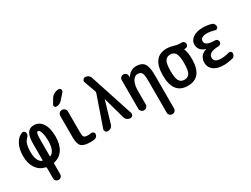

<svg xmlns="http://www.w3.org/2000/svg" viewBox="-72 -1476 3145 2407"><g transform="rotate(-30 1500.0 -273.0)"><path d="M301.8 -299.8V-96.7Q301.8 -92.8 304.7 -90.8Q307.6 -88.9 311.5 -89.8Q381.8 -127 381.8 -269.5Q381.8 -346.7 365.7 -393.6Q349.6 -440.4 330.1 -440.4Q320.3 -440.4 314.5 -431.6Q308.6 -422.9 305.2 -391.1Q301.8 -359.4 301.8 -299.8ZM186.5 2.9Q103.5 -16.6 57.6 -85.4Q11.7 -154.3 11.7 -259.8Q11.7 -363.3 49.8 -433.1Q87.9 -502.9 149.4 -523.4Q166 -529.3 180.7 -515.6Q195.3 -502 195.3 -483.4Q195.3 -476.6 193.4 -469.7Q191.4 -462.9 189 -458.5Q186.5 -454.1 181.2 -446.8Q175.8 -439.5 173.3 -436.5Q170.9 -433.6 163.6 -425.8Q156.2 -418 155.3 -416Q118.2 -372.1 118.2 -259.8Q118.2 -125 188.5 -89.8Q192.4 -88.9 195.3 -90.8Q198.2 -92.8 198.2 -96.7V-328.1Q198.2 -435.5 228 -482.9Q257.8 -530.3 318.4 -530.3Q396.5 -530.3 442.4 -463.4Q488.3 -396.5 488.3 -269.5Q488.3 -157.2 442.9 -86.9Q397.5 -16.6 313.5 2.9Q302.7 4.9 301.8 16.6V168Q301.8 190.4 287.1 205.1Q272.5 219.7 250 219.7Q227.5 219.7 212.9 205.1Q198.2 190.4 198.2 168V16.6Q197.3 4.9 186.5 2.9Z M892.6 -84Q909.2 -86.9 923.8 -77.6Q938.5 -68.4 938.5 -50.8Q938.5 -29.3 925.8 -13.7Q913.1 2 892.6 4.9Q860.4 9.8 832 9.8Q738.3 9.8 703.1 -24.4Q668 -58.6 668 -150.4V-463.9Q668 -487.3 684.1 -503.4Q700.2 -519.5 723.1 -519.5Q746.1 -519.5 762.7 -503.4Q779.3 -487.3 779.3 -463.9V-169.9Q779.3 -111.3 792 -95.7Q804.7 -80.1 851.6 -80.1Q874 -80.1 892.6 -84ZM684.6 -589.8Q668.9 -589.8 661.1 -604.5Q653.3 -619.1 661.1 -632.8L701.2 -701.2Q718.8 -731.4 749.5 -748Q780.3 -764.6 815.4 -764.6Q837.9 -764.6 845.7 -745.1Q853.5 -725.6 839.8 -709L767.6 -627Q735.4 -589.8 684.6 -589.8Z M1090.8 0Q1069.3 0 1057.1 -17.1Q1044.9 -34.2 1051.8 -52.7L1203.1 -489.3Q1206.1 -500 1203.1 -510.7L1142.6 -677.7Q1135.7 -696.3 1147.9 -713.4Q1160.2 -730.5 1179.7 -730.5Q1205.1 -730.5 1225.6 -715.3Q1246.1 -700.2 1252.9 -676.8L1456.1 -53.7Q1462.9 -34.2 1450.7 -17.1Q1438.5 0 1417 0Q1391.6 0 1371.1 -15.1Q1350.6 -30.3 1343.8 -54.7L1257.8 -364.3Q1257.8 -365.2 1255.9 -365.2Q1254.9 -365.2 1254.9 -364.3L1163.1 -53.7Q1156.2 -29.3 1136.2 -14.6Q1116.2 0 1090.8 0Z M1559.6 -53.7V-467.8Q1559.6 -489.3 1574.7 -504.4Q1589.8 -519.5 1611.3 -519.5Q1633.8 -519.5 1648.4 -504.9Q1663.1 -490.2 1664.1 -467.8L1665 -448.2Q1665 -447.3 1666 -447.3Q1668 -447.3 1668 -449.2Q1689.5 -487.3 1725.1 -508.8Q1760.7 -530.3 1801.8 -530.3Q1880.9 -530.3 1915.5 -483.4Q1950.2 -436.5 1950.2 -320.3V167Q1950.2 189.5 1934.6 204.6Q1918.9 219.7 1897 219.7Q1875 219.7 1859.4 204.6Q1843.8 189.5 1843.8 167V-300.8Q1843.8 -382.8 1827.1 -409.2Q1810.5 -435.5 1766.6 -435.5Q1724.6 -435.5 1696.3 -385.7Q1668 -335.9 1668 -244.1V-53.7Q1668 -31.2 1651.9 -15.6Q1635.7 0 1613.8 0Q1591.8 0 1575.7 -16.1Q1559.6 -32.2 1559.6 -53.7Z M2320.3 -402.8Q2296.9 -442.4 2245.1 -442.4Q2193.4 -442.4 2169.9 -402.8Q2146.5 -363.3 2146.5 -260.3Q2146.5 -157.2 2169.9 -117.7Q2193.4 -78.1 2245.1 -78.1Q2296.9 -78.1 2320.3 -117.7Q2343.8 -157.2 2343.8 -260.3Q2343.8 -363.3 2320.3 -402.8ZM2245.1 -530.3Q2288.1 -530.3 2335.9 -515.1Q2383.8 -500 2420.9 -500H2448.2Q2465.8 -500 2478.5 -486.8Q2491.2 -473.6 2491.2 -456.1Q2491.2 -438.5 2478.5 -425.3Q2465.8 -412.1 2448.2 -412.1H2430.7H2429.7V-411.1L2430.7 -410.2Q2455.1 -352.5 2455.1 -259.8Q2455.1 9.8 2245.1 9.8Q2035.2 9.8 2035.2 -260.3Q2035.2 -530.3 2245.1 -530.3Z M2671.9 -273.4Q2673.8 -273.4 2673.8 -274.4Q2673.8 -275.4 2671.9 -275.4Q2570.3 -308.6 2570.3 -398.4Q2570.3 -454.1 2622.6 -492.2Q2674.8 -530.3 2765.6 -530.3Q2831.1 -530.3 2888.7 -513.7Q2907.2 -508.8 2918.9 -492.2Q2930.7 -475.6 2930.7 -455.1Q2930.7 -439.5 2917.5 -429.2Q2904.3 -418.9 2887.7 -423.8Q2826.2 -441.4 2778.3 -442.4Q2681.6 -442.4 2680.7 -381.8Q2680.7 -348.6 2712.9 -332Q2745.1 -315.4 2822.3 -314.5Q2839.8 -314.5 2852.5 -302.2Q2865.2 -290 2865.2 -272Q2865.2 -253.9 2852.5 -241.2Q2839.8 -228.5 2822.3 -228.5Q2674.8 -225.6 2674.8 -147.5Q2674.8 -78.1 2774.4 -78.1Q2829.1 -78.1 2893.6 -95.7Q2909.2 -100.6 2922.4 -90.8Q2935.5 -81.1 2935.5 -65.4Q2935.5 -45.9 2923.8 -28.8Q2912.1 -11.7 2892.6 -6.8Q2821.3 9.8 2765.6 9.8Q2668.9 9.8 2616.7 -30.8Q2564.5 -71.3 2564.5 -139.6Q2564.5 -189.5 2594.2 -227.5Q2624 -265.6 2671.9 -273.4Z"/></g></svg>

Font: Rounded-X Mgen+ 2m medium
Style: Regular
Weight: 500
Designer: [Source Han Sans]
Ryoko NISHIZUKA  (kana & ideographs); Paul D. Hunt (Latin, Greek & Cyrillic); Wenlong ZHANG  (bopomofo
Version: Version 1.059.20150602